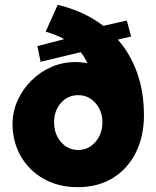

<svg xmlns="http://www.w3.org/2000/svg" viewBox="-20 -768 647 795"><path d="M302 7Q222 7 161 -27.5Q100 -62 66 -121.5Q32 -181 32 -254Q32 -306 53 -352.5Q74 -399 110.5 -435Q147 -471 193.5 -491Q240 -511 292 -511Q318 -511 342 -506Q331 -531 314 -552L148 -512L135 -577L246 -606Q213 -624 169 -637L219 -748Q328 -722 408 -661L505 -683L523 -617L468 -604Q520 -545 548 -466Q576 -387 576 -291Q576 -203 542 -135.5Q508 -68 446.5 -30.5Q385 7 302 7ZM304 -147Q346 -147 375 -180Q404 -213 404 -262Q404 -309 375 -341.5Q346 -374 304 -374Q261 -374 232.5 -342Q204 -310 204 -262Q204 -213 232.5 -180Q261 -147 304 -147Z"/></svg>

Font: Lexend ExtraBold
Style: Regular
Weight: 800
Designer: Bonnie Shaver-Troup, Thomas Jockin
Foundry: Lexend
Version: Version 1.007; ttfautohint (v1.8.3)